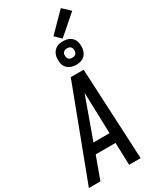

<svg xmlns="http://www.w3.org/2000/svg" viewBox="-305 -1265 1098 1343"><g transform="rotate(-30 244.5 -594.0)"><path d="M-15 0 263 -735H367L403 0H310L304 -180H144L78 0ZM302 -260 295 -490Q294 -516 293.5 -541.5Q293 -567 292 -592Q283 -567 273.5 -541.5Q264 -516 255 -490L172 -260ZM341 -790Q318 -790 297 -798Q276 -806 263 -823Q250 -840 247 -862.5Q244 -885 247 -908Q250 -924 258 -938.5Q266 -953 279.5 -963Q293 -973 308.5 -976.5Q324 -980 340 -980Q355 -980 370 -977Q385 -974 397.5 -966Q410 -958 418.5 -947Q427 -936 431 -921.5Q435 -907 435.5 -892Q436 -877 434 -862Q431 -846 423 -831.5Q415 -817 401.5 -807Q388 -797 372.5 -793.5Q357 -790 341 -790ZM340 -847Q347 -847 353.5 -848.5Q360 -850 365.5 -854Q371 -858 374 -863.5Q377 -869 378 -876Q380 -885 378.5 -894Q377 -903 372 -910Q367 -917 358.5 -920Q350 -923 341 -923Q334 -923 327.5 -921.5Q321 -920 315.5 -916Q310 -912 307 -906.5Q304 -901 303 -894Q302 -885 303.5 -876Q305 -867 309.5 -860Q314 -853 322.5 -850Q331 -847 340 -847ZM349 -997 301 -1043 444 -1188 504 -1132Z"/></g></svg>

Font: Iosevka Medium
Style: Italic
Weight: 500
Italic angle: -9°
Monospace: yes
Designer: Belleve Invis
Foundry: Belleve Invis
Version: Version 32.5.0; ttfautohint (v1.8.4)